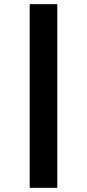

<svg xmlns="http://www.w3.org/2000/svg" viewBox="-20 -725 419 925"><path d="M123 180V-705H256V180Z"/></svg>

Font: Nunito Sans 7pt Expanded
Style: Bold
Weight: 700
Width: 7
Designer: Vernon Adams
Foundry: Vernon Adams
Version: Version 3.101;gftools[0.9.27]